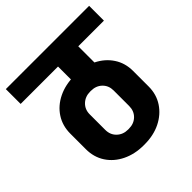

<svg xmlns="http://www.w3.org/2000/svg" viewBox="-204 -785 926 926"><g transform="rotate(-45 259.0 -322.0)"><path d="M-25 -552V-653H543V-552ZM251 9V-98H261V9ZM43 -174V-282H175V-174ZM338 -174V-282H471V-174ZM251 -357V-465H261V-357ZM230 -417V-625H368V-417ZM471 -175Q471 -121 443.5 -79.5Q416 -38 368.5 -14.5Q321 9 259 9V-98Q294 -98 316 -119.5Q338 -141 338 -175ZM471 -281H338Q338 -314 316 -335.5Q294 -357 259 -357V-465Q321 -465 368.5 -441.5Q416 -418 443.5 -376.5Q471 -335 471 -281ZM43 -175H175Q175 -141 197.5 -119.5Q220 -98 254 -98V9Q193 9 145 -14.5Q97 -38 70 -79.5Q43 -121 43 -175ZM43 -281Q43 -335 70 -376.5Q97 -418 145 -441.5Q193 -465 254 -465V-357Q220 -357 197.5 -335.5Q175 -314 175 -281Z"/></g></svg>

Font: Akshar Light SemiBold
Style: Regular
Weight: 600
Version: Version 1.100